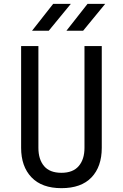

<svg xmlns="http://www.w3.org/2000/svg" viewBox="-20 -970 640 1000"><path d="M300 10Q198 10 144 -46.5Q90 -103 90 -200V-730H180V-200Q180 -140 209.5 -105Q239 -70 300 -70Q360 -70 390 -105Q420 -140 420 -200V-730H510V-200Q510 -102 456.5 -46Q403 10 300 10ZM326 -810 436 -950H528L413 -810ZM147 -810 257 -950H349L234 -810Z"/></svg>

Font: NKDuy Mono
Style: Regular
Weight: 400
Monospace: yes
Designer: NKDuy
Foundry: NKDuy
Version: Version 2.251; ttfautohint (v1.8.4.7-5d5b)